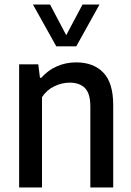

<svg xmlns="http://www.w3.org/2000/svg" viewBox="-20 -828 580 848"><path d="M64.5 -544H149L156.5 -484.5H162.5Q191.5 -517.5 231 -535Q270.5 -552.5 316.5 -552.5Q392.5 -552.5 436.2 -507.5Q480 -462.5 480 -363.5V0H379V-357.5Q379 -414.5 355.5 -438.8Q332 -463 287.5 -463Q254 -463 220.5 -447.2Q187 -431.5 165.5 -399V0H64.5ZM344.5 -808H419.5L317 -623.5H228.5L125.5 -808H201L272.5 -672.5Z"/></svg>

Font: Encode Sans Semi Condensed Medium
Style: Regular
Weight: 500
Width: 4
Designer: Multiple Designers
Foundry: Impallari Type
Version: Version 2.000